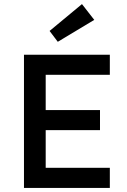

<svg xmlns="http://www.w3.org/2000/svg" viewBox="-20 -917 620 937"><path d="M97 0V-650H516V-552H203V-380H468V-282H203V-98H516V0ZM262 -713 222 -766 380 -897 440 -820Z"/></svg>

Font: Sometype Mono SemiBold
Style: Regular
Weight: 600
Designer: Ryoichi Tsunekawa
Foundry: Dharma Type
Version: Version 1.001